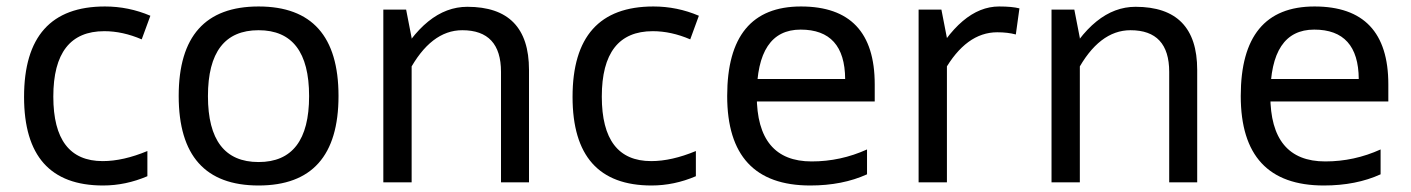

<svg xmlns="http://www.w3.org/2000/svg" viewBox="-20 -566 4381 596"><path d="M299.8 9.8Q54.7 9.8 54.7 -265.1Q54.7 -545.9 305.7 -545.9Q379.4 -545.9 446.8 -517.1L419.9 -443.8Q360.8 -469.2 303.7 -469.2Q145.5 -469.2 145.5 -266.1Q145.5 -65.9 298.8 -65.9Q362.3 -65.9 437.5 -97.2V-19Q370.1 9.8 299.8 9.8Z M782.7 9.8Q534.7 9.8 534.7 -268.1Q534.7 -545.9 782.7 -545.9Q1030.8 -545.9 1030.8 -268.1Q1030.8 9.8 782.7 9.8ZM782.7 -63Q939.5 -63 939.5 -267.6Q939.5 -472.2 782.7 -472.2Q625.5 -472.2 625.5 -267.6Q625.5 -63 782.7 -63Z M1535.2 0V-342.8Q1535.2 -472.2 1415 -472.2Q1317.4 -472.2 1249 -344.2L1205.1 -362.8Q1300.8 -544.9 1430.7 -544.9Q1622.1 -544.9 1622.1 -349.1V0ZM1169.9 0V-536.1H1240.7L1257.8 -448.2V0Z M2002.4 9.8Q1757.3 9.8 1757.3 -265.1Q1757.3 -545.9 2008.3 -545.9Q2082 -545.9 2149.4 -517.1L2122.6 -443.8Q2063.5 -469.2 2006.3 -469.2Q1848.1 -469.2 1848.1 -266.1Q1848.1 -65.9 2001.5 -65.9Q2064.9 -65.9 2140.1 -97.2V-19Q2072.8 9.8 2002.4 9.8Z M2495.1 9.8Q2237.3 9.8 2237.3 -268.1Q2237.3 -545.9 2466.3 -545.9Q2695.3 -545.9 2695.3 -304.2V-251H2291.5V-320.8H2603.5Q2602.5 -474.1 2465.3 -474.1Q2329.1 -474.1 2329.1 -269.5Q2329.1 -64.9 2499.5 -64.9Q2589.4 -64.9 2671.4 -102.1V-24.9Q2595.2 9.8 2495.1 9.8Z M2910.6 -345.2 2866.7 -363.8Q2962.4 -545.9 3081.5 -545.9Q3121.6 -545.9 3144.5 -540L3133.3 -459Q3107.9 -465.8 3075.7 -465.8Q2979 -465.8 2910.6 -345.2ZM2831.5 0V-536.1H2902.3L2919.4 -448.2V0Z M3609.4 0V-342.8Q3609.4 -472.2 3489.3 -472.2Q3391.6 -472.2 3323.2 -344.2L3279.3 -362.8Q3375 -544.9 3504.9 -544.9Q3696.3 -544.9 3696.3 -349.1V0ZM3244.1 0V-536.1H3314.9L3332 -448.2V0Z M4089.4 9.8Q3831.5 9.8 3831.5 -268.1Q3831.5 -545.9 4060.5 -545.9Q4289.6 -545.9 4289.6 -304.2V-251H3885.7V-320.8H4197.8Q4196.8 -474.1 4059.6 -474.1Q3923.3 -474.1 3923.3 -269.5Q3923.3 -64.9 4093.8 -64.9Q4183.6 -64.9 4265.6 -102.1V-24.9Q4189.5 9.8 4089.4 9.8Z"/></svg>

Font: Nokora
Style: Regular
Weight: 400
Designer: Danh Hong
Foundry: Danh Hong
Version: Version 9.000